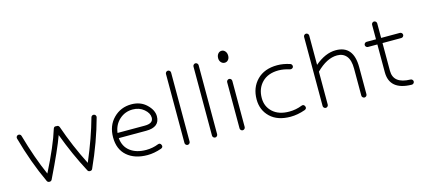

<svg xmlns="http://www.w3.org/2000/svg" viewBox="-52 -1019 3180 1442"><g transform="rotate(-15 1538.0 -298.0)"><path d="M196 9H194Q182 9 176 -2Q97 -171 43 -368Q41 -376 45 -383Q49 -390 57 -392Q65 -394 72 -390Q79 -386 81 -378Q133 -194 195 -55Q291 -244 329 -368Q335 -385 351 -381Q368 -384 375 -369Q431 -207 509 -54Q583 -228 624 -377Q626 -385 633 -389Q640 -393 648 -391Q656 -389 660 -382Q664 -375 662 -367Q614 -189 529 -2Q524 10 511 10H509Q496 10 491 -1Q414 -146 352 -312Q317 -213 214 -2Q208 9 196 9Z M959 6Q860 6 801 -45Q742 -96 742 -189Q742 -280 798.5 -337Q855 -394 938 -394Q1009 -394 1055 -350Q1101 -306 1101 -258Q1101 -173 995 -173H782Q788 -106 835.5 -70Q883 -34 959 -34Q1009 -34 1054 -52Q1072 -59 1080 -40Q1087 -22 1068 -14Q1010 6 959 6ZM938 -354Q878 -354 834.5 -315Q791 -276 783 -213H995Q1061 -213 1061 -258Q1061 -293 1025 -323.5Q989 -354 938 -354Z M1249 -10V-547Q1249 -555 1255 -561Q1261 -567 1269 -567Q1277 -567 1283 -561Q1289 -555 1289 -547V-10Q1289 -2 1283 4Q1277 10 1269 10Q1261 10 1255 4Q1249 -2 1249 -10Z M1463 -10V-547Q1463 -555 1469 -561Q1475 -567 1483 -567Q1491 -567 1497 -561Q1503 -555 1503 -547V-10Q1503 -2 1497 4Q1491 10 1483 10Q1475 10 1469 4Q1463 -2 1463 -10Z M1677 -9V-368Q1677 -376 1683 -382Q1689 -388 1697 -388Q1705 -388 1711 -382Q1717 -376 1717 -368V-9Q1717 -1 1711 5Q1705 11 1697 11Q1689 11 1683 5Q1677 -1 1677 -9ZM1698 -514Q1681 -514 1669.5 -527Q1658 -540 1658 -559Q1658 -580 1669 -593.5Q1680 -607 1697 -607Q1713 -607 1724.5 -593.5Q1736 -580 1736 -559Q1736 -539 1725 -526.5Q1714 -514 1698 -514Z M2071 6Q1970 6 1913.5 -48Q1857 -102 1857 -185Q1857 -277 1914.5 -335.5Q1972 -394 2072 -394Q2120 -394 2171 -377Q2178 -375 2182 -367.5Q2186 -360 2184 -352Q2182 -345 2174.5 -341Q2167 -337 2159 -339Q2110 -354 2072 -354Q1990 -354 1943.5 -307Q1897 -260 1897 -185Q1897 -119 1943.5 -76.5Q1990 -34 2071 -34Q2124 -34 2171 -53Q2189 -60 2197 -41Q2204 -23 2185 -15Q2126 6 2071 6Z M2323 -10V-547Q2323 -555 2329 -561Q2335 -567 2343 -567Q2351 -567 2357 -561Q2363 -555 2363 -547V-319Q2445 -389 2526 -389Q2664 -389 2664 -220V-10Q2664 -2 2658 4Q2652 10 2644 10Q2636 10 2630 4Q2624 -2 2624 -10V-220Q2624 -286 2598 -317.5Q2572 -349 2526 -349Q2446 -349 2363 -266V-10Q2363 -2 2357 4Q2351 10 2343 10Q2335 10 2329 4Q2323 -2 2323 -10Z M3026 -350H2880V-134Q2880 -34 3012 -31Q3020 -31 3026 -25Q3032 -19 3032 -11Q3032 -3 3026 3Q3020 9 3012 9Q2840 6 2840 -134V-350H2767Q2759 -350 2753 -356Q2747 -362 2747 -370Q2747 -378 2753 -384Q2759 -390 2767 -390H2840V-503Q2840 -511 2846 -517Q2852 -523 2860 -523Q2868 -523 2874 -517Q2880 -511 2880 -503V-390H3026Q3034 -390 3040 -384Q3046 -378 3046 -370Q3046 -362 3040 -356Q3034 -350 3026 -350Z"/></g></svg>

Font: Hoogli Light
Style: Regular
Weight: 300
Designer: Anand Singh Naorem
Foundry: Brand New Type
Version: Version 1.00 b007